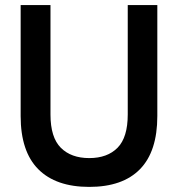

<svg xmlns="http://www.w3.org/2000/svg" viewBox="-20 -720 700 753"><path d="M330 13Q199 13 130 -56.5Q61 -126 61 -265V-700H178V-271Q178 -181 218.5 -140.5Q259 -100 330 -100Q401 -100 441 -140.5Q481 -181 481 -271V-700H597V-265Q597 -126 529 -56.5Q461 13 330 13Z"/></svg>

Font: Zen Kaku Gothic Antique
Style: Bold
Weight: 700
Designer: Yoshimichi Ohira
Foundry: Positype
Version: Version 1.001